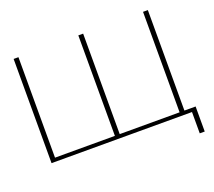

<svg xmlns="http://www.w3.org/2000/svg" viewBox="-133 -847 1290 1160"><g transform="rotate(-20 512.5 -266.5)"><path d="M60 0H963V137H995V-24H923V-670H892V-24H507V-670H476V-24H91V-670H60Z"/></g></svg>

Font: LT Wave Thin
Style: Regular
Weight: 100
Designer: Daniel Lyons
Version: Version 2.5 (Glyphs App)